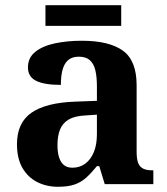

<svg xmlns="http://www.w3.org/2000/svg" viewBox="-20 -705 640 735"><path d="M202 10Q158 10 122.5 -8Q87 -26 66 -62Q45 -98 45 -153Q45 -235 100.5 -273.5Q156 -312 269 -316L351 -319V-374Q351 -411 345 -436Q339 -461 324 -474.5Q309 -488 282 -488Q256 -488 241 -475Q226 -462 219.5 -438Q213 -414 213 -380Q150 -380 118.5 -395.5Q87 -411 87 -447Q87 -484 115 -506.5Q143 -529 190 -539Q237 -549 293 -549Q398 -549 450.5 -511Q503 -473 503 -379V-124Q503 -96 509 -81Q515 -66 528 -59.5Q541 -53 563 -53H567V0H381L360 -69H351Q329 -42 309.5 -24.5Q290 -7 265 1.5Q240 10 202 10ZM257 -63Q286 -63 307 -79Q328 -95 339.5 -123.5Q351 -152 351 -191V-266L306 -263Q266 -261 243 -247.5Q220 -234 210 -209.5Q200 -185 200 -149Q200 -121 206.5 -101.5Q213 -82 225.5 -72.5Q238 -63 257 -63ZM154 -606V-685H444V-606Z"/></svg>

Font: Noto Serif Myanmar
Style: Regular
Weight: 400
Designer: Ben Mitchell and the Monotype Design Team
Foundry: Monotype Imaging Inc.
Version: Version 2.106